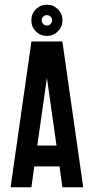

<svg xmlns="http://www.w3.org/2000/svg" viewBox="-20 -795 398 815"><path d="M179.1 -775C197.3 -775 212.9 -768.6 225.8 -755.6C238.7 -742.7 245.2 -727 245.2 -708.7C245.2 -690.4 238.7 -674.8 225.8 -661.8C212.9 -648.9 197.3 -642.4 179.1 -642.4C160.8 -642.4 145.2 -648.9 132.3 -661.8C119.4 -674.8 113 -690.4 113 -708.7C113 -727 119.4 -742.7 132.3 -755.6C145.2 -768.6 160.8 -775 179.1 -775ZM179.1 -730.8C173 -730.8 167.8 -728.7 163.5 -724.4C159.2 -720 157 -714.8 157 -708.7C157 -702.6 159.2 -697.4 163.5 -693.1C167.8 -688.8 173 -686.6 179.1 -686.6C185.2 -686.6 190.3 -688.8 194.6 -693.1C198.9 -697.4 201.1 -702.6 201.1 -708.7C201.1 -714.8 199 -720 194.6 -724.3C190.3 -728.7 185.2 -730.8 179.1 -730.8ZM113.4 -618.9 24.9 0H113.4L125.4 -88.6H232.8L244.8 0H333.3L244.8 -618.9ZM179.1 -464.7 219.9 -177.1H138.3Z"/></svg>

Font: Ulica
Style: Regular
Weight: 400
Version: Version